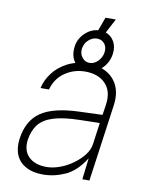

<svg xmlns="http://www.w3.org/2000/svg" viewBox="-85 -810 678 881"><g transform="rotate(10 254.0 -369.0)"><path d="M176 10Q129 10 97 -7.2Q65 -24.5 51 -56.2Q37 -88 42.5 -132Q54.5 -219 112 -258.8Q169.5 -298.5 288.5 -303L398.5 -307L406 -357Q414.5 -419.5 381 -454.2Q347.5 -489 286.5 -489Q235 -489 193 -460.8Q151 -432.5 136 -379H97Q104.5 -415.5 129.8 -449.5Q155 -483.5 196.5 -505.2Q238 -527 293.5 -527Q344 -527 380 -506.5Q416 -486 432.5 -448.2Q449 -410.5 441.5 -358L391.5 0H358.5L370.5 -100Q330 -35.5 279 -12.8Q228 10 176 10ZM186.5 -27Q216 -27 248 -38.8Q280 -50.5 308.2 -70.8Q336.5 -91 355.8 -116Q375 -141 378.5 -167L392.5 -268L301 -266Q225 -264.5 179 -250.5Q133 -236.5 110.2 -208.2Q87.5 -180 80.5 -135Q74 -84 103 -55.5Q132 -27 186.5 -27ZM382.5 -748.5 347.5 -682Q373.5 -672.5 387.2 -648Q401 -623.5 396.5 -591Q390.5 -548.5 360.8 -520.5Q331 -492.5 292.5 -492.5Q254.5 -492.5 233.5 -521.2Q212.5 -550 218 -593Q222.5 -629.5 249.8 -656.2Q277 -683 311.5 -686L334.5 -748.5ZM357.5 -589.5Q361.5 -615 348.5 -631.2Q335.5 -647.5 313.5 -647.5Q292.5 -647.5 274.2 -631.2Q256 -615 252.5 -589.5Q249.5 -567 263 -549.2Q276.5 -531.5 297.5 -531.5Q319.5 -531.5 336.8 -549.2Q354 -567 357.5 -589.5Z"/></g></svg>

Font: Public Sans Thin
Style: Italic
Weight: 100
Italic angle: -8°
Designer: The Public Sans project authors (U.S. Web Design System). Libre Franklin designed by Pablo Impallari and Rodrigo Fuenzal
Version: Version 2.000